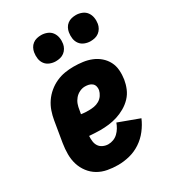

<svg xmlns="http://www.w3.org/2000/svg" viewBox="-182 -847 864 957"><g transform="rotate(-30 250.0 -368.5)"><path d="M215 8Q184 8 154.5 2.5Q125 -3 100.5 -17.5Q76 -32 58.5 -55Q41 -78 32.5 -105.5Q24 -133 24 -163.5Q24 -194 29 -225L49 -345Q53 -369 61.5 -394Q70 -419 85 -441Q100 -463 121 -480.5Q142 -498 166.5 -509Q191 -520 216 -524Q241 -528 266 -528Q293 -528 319 -524.5Q345 -521 368.5 -511.5Q392 -502 411 -485.5Q430 -469 441.5 -447Q453 -425 455 -398.5Q457 -372 453 -346Q449 -321 439 -297Q429 -273 411 -254Q393 -235 369.5 -221.5Q346 -208 322 -200.5Q298 -193 273.5 -190Q249 -187 224 -187Q209 -187 193 -188Q177 -189 161 -190Q160 -174 162 -158.5Q164 -143 172 -131Q180 -119 194.5 -112.5Q209 -106 224 -106Q239 -106 253.5 -111.5Q268 -117 279.5 -128Q291 -139 299 -152.5Q307 -166 312 -180L431 -136Q418 -105 396 -76.5Q374 -48 344.5 -28.5Q315 -9 281.5 -0.5Q248 8 215 8ZM224 -301Q239 -301 254 -303.5Q269 -306 283 -314Q297 -322 306 -335.5Q315 -349 318 -363Q320 -375 317 -385.5Q314 -396 306 -402.5Q298 -409 287.5 -411.5Q277 -414 266 -414Q250 -414 234.5 -406.5Q219 -399 208 -386Q197 -373 191.5 -357.5Q186 -342 184 -326L180 -304Q191 -302 202 -301.5Q213 -301 224 -301ZM404 -595Q387 -595 370.5 -601.5Q354 -608 344 -621.5Q334 -635 331.5 -652.5Q329 -670 332 -688Q334 -700 340 -711.5Q346 -723 356.5 -731Q367 -739 379.5 -742Q392 -745 405 -745Q422 -745 438.5 -738.5Q455 -732 465 -718.5Q475 -705 478 -687.5Q481 -670 478 -652Q476 -640 469.5 -628.5Q463 -617 452.5 -609Q442 -601 429.5 -598Q417 -595 404 -595ZM204 -595Q187 -595 170.5 -601.5Q154 -608 144 -621.5Q134 -635 131.5 -652.5Q129 -670 132 -688Q134 -700 140 -711.5Q146 -723 156.5 -731Q167 -739 179.5 -742Q192 -745 205 -745Q222 -745 238.5 -738.5Q255 -732 265 -718.5Q275 -705 278 -687.5Q281 -670 278 -652Q276 -640 269.5 -628.5Q263 -617 252.5 -609Q242 -601 229.5 -598Q217 -595 204 -595Z"/></g></svg>

Font: Iosevka Term Curly Heavy
Style: Italic
Weight: 900
Italic angle: -9°
Designer: Belleve Invis
Foundry: Belleve Invis
Version: Version 32.3.0